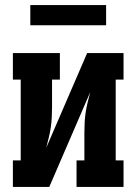

<svg xmlns="http://www.w3.org/2000/svg" viewBox="-20 -740 540 760"><path d="M31 0V-105H62V-425H31V-530H217V-425H186V-318Q186 -297 185 -276.5Q184 -256 181 -235.5Q178 -215 173 -195Q168 -175 163 -155L325 -530H469V-425H438V-105H469V0H283V-105H314V-212Q314 -233 315 -253.5Q316 -274 319 -294.5Q322 -315 327 -335Q332 -355 337 -375L175 0ZM100 -640V-720H400V-640Z"/></svg>

Font: Iosevka Slab Extrabold
Style: Regular
Weight: 800
Monospace: yes
Designer: Belleve Invis
Foundry: Belleve Invis
Version: Version 11.1.1; ttfautohint (v1.8.3)